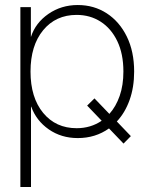

<svg xmlns="http://www.w3.org/2000/svg" viewBox="-20 -544 596 768"><path d="M61.5 204.1V-515.6H103.5V-397H104Q122.1 -452.6 173.6 -488.3Q225.1 -523.9 291 -523.9Q356 -523.9 407 -490.7Q458 -457.5 487.3 -397.7Q516.6 -337.9 516.6 -257.8Q516.6 -194.8 498.3 -143.8Q480 -92.8 447.3 -58.1L503.4 0.5L474.1 30.3L416 -30.3Q361.8 8.3 291 8.3Q225.1 8.3 175 -26.6Q125 -61.5 105 -117.2H104V204.1ZM357.9 -150.4 417.5 -88.4Q443.8 -117.7 458.7 -160.4Q473.6 -203.1 473.6 -257.8Q473.6 -328.6 449.2 -379.4Q424.8 -430.2 382.6 -457.3Q340.3 -484.4 286.6 -484.4Q203.1 -484.4 152.6 -423.1Q102.1 -361.8 102.1 -257.8Q102.1 -153.8 152.6 -92.5Q203.1 -31.2 286.6 -31.2Q342.8 -31.2 386.7 -61L328.6 -121.6Z"/></svg>

Font: Inter Display ExtraLight
Style: Regular
Weight: 200
Designer: Rasmus Andersson
Foundry: rsms
Version: Version 4.000;git-a52131595